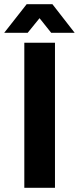

<svg xmlns="http://www.w3.org/2000/svg" viewBox="-48 -888 373 908"><path d="M67 0V-686H212V0ZM-28 -733 78 -868H200L305 -733H194L139 -802L83 -733Z"/></svg>

Font: Archivo VF Beta
Style: Regular
Weight: 400
Designer: Hector Gatti
Foundry: Omnibus-Type
Version: Version 1.002